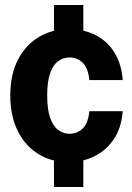

<svg xmlns="http://www.w3.org/2000/svg" viewBox="-20 -636 527 765"><path d="M195 -482V-616H312V-482ZM312 -20V109H195V-20ZM252 10Q185 10 132.5 -22.5Q80 -55 50.5 -114.5Q21 -174 21 -256Q21 -338 51 -397Q81 -456 134 -488Q187 -520 254 -520Q313 -520 360 -496.5Q407 -473 435.5 -427.5Q464 -382 469 -317H336Q331 -366 309 -386.5Q287 -407 257 -407Q232 -407 211.5 -392Q191 -377 179.5 -343.5Q168 -310 168 -256Q168 -201 179.5 -167.5Q191 -134 211.5 -118.5Q232 -103 257 -103Q287 -103 309 -123.5Q331 -144 336 -193H469Q464 -128 434.5 -83Q405 -38 357.5 -14Q310 10 252 10Z"/></svg>

Font: Instrument Sans SemiCondensed
Style: Bold
Weight: 700
Width: 4
Designer: Rodrigo Fuenzalida
Foundry: fragTYPE
Version: Version 1.000;gftools[0.9.28]